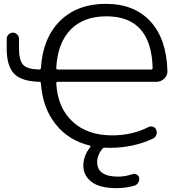

<svg xmlns="http://www.w3.org/2000/svg" viewBox="-20 -760 937 1000"><path d="M534 -675Q415 -675 347.5 -605.5Q280 -536 273 -406Q273 -398 281 -398H767Q775 -398 775 -406Q768 -675 534 -675ZM185 -334Q93 -336 54 -375.5Q15 -415 15 -507V-558Q15 -571 24.5 -580.5Q34 -590 47 -590Q60 -590 69.5 -580.5Q79 -571 79 -558V-508Q79 -445 101 -422Q123 -399 184 -398Q193 -398 193 -405Q203 -563 293 -651.5Q383 -740 532 -740Q678 -740 762.5 -649.5Q847 -559 852 -391Q853 -367 835.5 -350.5Q818 -334 794 -334H281Q273 -334 273 -326Q280 -199 357.5 -127Q435 -55 564 -55Q668 -55 753 -98Q764 -104 777 -99.5Q790 -95 794 -83Q799 -70 794 -57Q789 -44 776 -38Q674 10 550 10Q546 10 538 9.5Q530 9 526 9Q518 9 513 15Q486 48 486 84Q486 160 596 160Q631 160 670 147Q681 143 692 149Q703 155 705 166Q707 179 700 191Q693 203 680 207Q633 220 589 220Q499 220 456.5 187Q414 154 414 102Q414 52 450 6Q454 0 447 -2Q336 -29 269 -114Q202 -199 193 -326Q193 -334 185 -334Z"/></svg>

Font: Rounded Mplus 1c
Style: Regular
Weight: 400
Version: Version 1.059.20150529